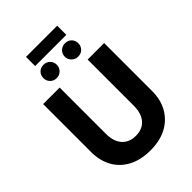

<svg xmlns="http://www.w3.org/2000/svg" viewBox="-288 -1132 1275 1275"><g transform="rotate(-45 349.5 -495.0)"><path d="M350 17Q260 17 195.5 -17Q131 -51 97 -112Q63 -173 63 -255V-705H218V-269Q218 -223 233.5 -189.5Q249 -156 278.5 -138Q308 -120 350 -120Q392 -120 421 -138Q450 -156 465.5 -189.5Q481 -223 481 -269V-705H636V-255Q636 -173 601.5 -112Q567 -51 503.5 -17Q440 17 350 17ZM204 -921V-1007H497V-921ZM248 -763Q221 -763 203.5 -781.5Q186 -800 186 -825Q186 -852 203.5 -870Q221 -888 248 -888Q276 -888 294 -870Q312 -852 312 -825Q312 -800 294 -781.5Q276 -763 248 -763ZM451 -763Q424 -763 405.5 -781.5Q387 -800 387 -825Q387 -852 405.5 -870Q424 -888 451 -888Q479 -888 496.5 -870Q514 -852 514 -825Q514 -800 496.5 -781.5Q479 -763 451 -763Z"/></g></svg>

Font: TikTok Sans 24pt
Style: Bold
Weight: 700
Version: Version 4.000